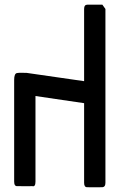

<svg xmlns="http://www.w3.org/2000/svg" viewBox="-20 -814 523 827"><path d="M41 -469.7Q41 -497.1 53 -499.3Q64.9 -501.5 95.2 -500L342.3 -464.4V-775.4Q342.3 -793.9 356.4 -793.9H389.2H420.9L434.1 -775.4V-26.4Q434.1 -7.8 419.4 -7.6Q404.8 -7.3 386.2 -7.3Q367.7 -7.3 355 -7.6Q342.3 -7.8 342.3 -26.4V-369.6L132.8 -400.4V-31.7Q132.8 -8.3 119.1 -12.2Q117.7 -11.7 98.1 -12Q78.6 -12.2 54.7 -12.2Q41 -11.2 41 -31.7Z"/></svg>

Font: Tonyukuk
Style: Regular
Weight: 400
Designer: facebook.com/biligbitig
Foundry: facebook.com/biligbitig
Version: Version 1.0